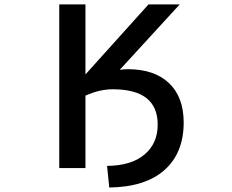

<svg xmlns="http://www.w3.org/2000/svg" viewBox="-20 -751 1040 859"><path d="M551.8 -441.4Q670.9 -441.4 736.3 -378.9Q801.8 -316.4 801.8 -203.1Q801.8 -66.4 715.8 9.8Q629.9 85.9 468.8 87.9L459 -8.8Q567.4 -9.8 626.5 -59.6Q685.5 -109.4 685.5 -193.4Q685.5 -351.6 484.4 -351.6Q425.8 -351.6 362.3 -323.2V1H245.1V-731.4H362.3V-418L644.5 -731.4H784.2L515.6 -438.5Q533.2 -441.4 551.8 -441.4Z"/></svg>

Font: GenEi Gothic M SemiBold
Style: Regular
Weight: 500
Designer: o_tamon (Modified); [Source Han Sans]
Ryoko NISHIZUKA  (kana & ideographs); Paul D. Hunt (Latin, Greek & Cyrillic); Wenl
Version: Version 1.1a;Original Version 1.004